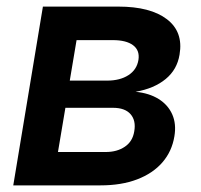

<svg xmlns="http://www.w3.org/2000/svg" viewBox="-20 -559 605 579"><path d="M20 0 109.4 -539.1H336.9Q433.6 -539.1 483.4 -501Q533.2 -462.9 521.5 -394.5Q514.2 -349.1 479.5 -320.6Q444.8 -292 388.7 -282.2Q429.7 -278.3 458.3 -260.5Q486.8 -242.7 499.5 -213.9Q512.2 -185.1 505.9 -147.9Q498.5 -102.5 469.7 -69.3Q440.9 -36.1 393.6 -18.1Q346.2 0 283.2 0ZM154.8 -100.6H298.8Q333 -100.6 356.4 -116.5Q379.9 -132.3 384.8 -162.6Q390.6 -195.3 373.8 -214.6Q356.9 -233.9 320.8 -233.9H177.2ZM190.4 -315.9H302.7Q341.8 -315.9 367.2 -332.3Q392.6 -348.6 397.5 -378.4Q401.9 -407.2 381.3 -422.6Q360.8 -438 320.3 -438H210.9Z"/></svg>

Font: Inter 18pt SemiBold
Style: Italic
Weight: 600
Italic angle: -9.3988°
Designer: Rasmus Andersson
Foundry: rsms
Version: Version 4.001;git-66647c0bb